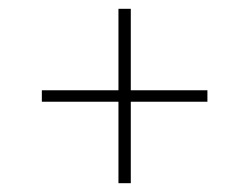

<svg xmlns="http://www.w3.org/2000/svg" viewBox="-20 -550 566 436"><path d="M75 -319V-345H451V-319ZM249 -530H277V-134H249Z"/></svg>

Font: Outfit Thin
Style: Regular
Weight: 100
Designer: Rodrigo Fuenzalida
Foundry: fragTYPE
Version: Version 1.100;gftools[0.9.27]